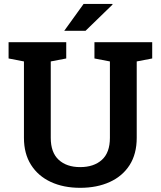

<svg xmlns="http://www.w3.org/2000/svg" viewBox="-20 -920 796 951"><path d="M377 10.3Q294.4 10.3 231.7 -18.8Q168.9 -47.9 133.8 -103.3Q98.6 -158.7 98.6 -237.3V-615.7L22.5 -630.4V-710.9H308.1V-630.4L231.4 -615.7V-237.3Q231.4 -164.6 270.8 -128.4Q310.1 -92.3 377 -92.3Q444.8 -92.3 484.6 -128.2Q524.4 -164.1 524.4 -237.3V-615.7L447.8 -630.4V-710.9H733.9V-630.4L657.2 -615.7V-237.3Q657.2 -157.7 622.1 -102.5Q586.9 -47.4 523.7 -18.6Q460.4 10.3 377 10.3ZM298.3 -767.6 394 -900.4H536.6L537.6 -897.5L403.8 -767.6Z"/></svg>

Font: Roboto Slab SemiBold
Style: Regular
Weight: 600
Designer: Google
Version: Version 2.001; ttfautohint (v1.8.3)